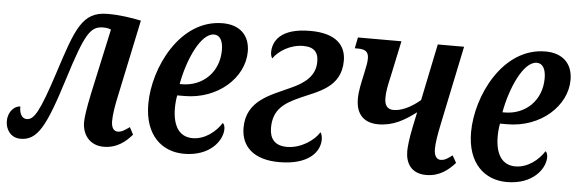

<svg xmlns="http://www.w3.org/2000/svg" viewBox="-41 -668 2409 800"><g transform="rotate(5 1163.0 -268.0)"><path d="M412 10C469 10 505 -22 530 -51L514 -81C493 -66 481 -58 465 -58C447 -58 438 -74 438 -100C438 -127 444 -164 453 -205L521 -527C479 -536 430 -543 381 -543C274 -543 250 -468 188 -276C135 -113 113 -77 83 -77C59 -77 51 -104 52 -127C29 -127 1 -103 1 -61C1 -28 22 7 64 7C135 7 168 -54 232 -259C293 -453 314 -485 368 -485C381 -485 391 -483 400 -479L341 -208C327 -142 322 -104 322 -85C322 -34 353 10 412 10Z M748 10C857 10 907 -59 907 -107C907 -118 904 -128 898 -132C875 -95 830 -58 778 -58C723 -58 694 -101 694 -177C694 -195 696 -216 699 -230H729C869 -230 976 -328 976 -437C976 -505 934 -546 862 -546C683 -546 582 -335 582 -184C582 -53 656 10 748 10ZM705 -278C723 -379 774 -496 830 -496C854 -496 868 -474 868 -434C868 -341 801 -278 714 -278Z M1146 10C1270 10 1315 -48 1315 -99C1315 -112 1311 -125 1307 -129C1286 -94 1231 -56 1173 -56C1121 -56 1100 -85 1100 -130C1100 -207 1146 -236 1208 -264C1280 -297 1378 -321 1378 -434C1378 -498 1337 -546 1228 -546C1103 -546 1073 -489 1073 -443C1073 -433 1076 -423 1080 -418C1103 -451 1151 -481 1205 -481C1253 -481 1268 -456 1268 -423C1270 -361 1223 -327 1166 -302C1087 -265 986 -235 986 -120C986 -41 1040 10 1146 10Z M1761 10C1818 10 1854 -21 1881 -51L1864 -81C1844 -66 1833 -58 1815 -58C1799 -58 1788 -73 1788 -101C1788 -125 1793 -158 1804 -210L1872 -536H1762L1713 -299C1670 -263 1632 -248 1602 -248C1577 -248 1564 -263 1564 -295C1564 -323 1569 -346 1579 -390L1610 -536H1428L1419 -490H1431C1458 -490 1477 -484 1477 -453C1477 -436 1474 -422 1467 -389C1458 -347 1450 -316 1450 -281C1450 -220 1481 -183 1544 -183C1607 -183 1653 -211 1701 -247L1688 -185C1677 -133 1674 -98 1674 -82C1674 -35 1696 10 1761 10Z M2098 10C2207 10 2257 -59 2257 -107C2257 -118 2254 -128 2248 -132C2225 -95 2180 -58 2128 -58C2073 -58 2044 -101 2044 -177C2044 -195 2046 -216 2049 -230H2079C2219 -230 2326 -328 2326 -437C2326 -505 2284 -546 2212 -546C2033 -546 1932 -335 1932 -184C1932 -53 2006 10 2098 10ZM2055 -278C2073 -379 2124 -496 2180 -496C2204 -496 2218 -474 2218 -434C2218 -341 2151 -278 2064 -278Z"/></g></svg>

Font: Noto Serif Condensed Semi
Style: Italic
Weight: 600
Width: 3
Italic angle: -12°
Designer: Monotype Design Team
Foundry: Monotype Imaging Inc.
Version: Version 1.901